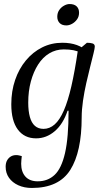

<svg xmlns="http://www.w3.org/2000/svg" viewBox="-20 -674 521 952"><path d="M138 258Q100 258 70.5 244.5Q41 231 24.5 207.5Q8 184 8 153Q8 134 15 121.5Q22 109 33.5 102Q45 95 60 95Q67 95 74 96.5Q81 98 88 100Q87 110 86 119.5Q85 129 85 138Q85 178 106 201.5Q127 225 167 225Q217 225 251 193Q285 161 302.5 84.5Q320 8 320 -125H315Q293 -59 251.5 -23.5Q210 12 159 12Q101 12 68.5 -31.5Q36 -75 36 -157Q36 -222 55 -277.5Q74 -333 108.5 -374.5Q143 -416 189 -439Q235 -462 289 -462Q330 -462 361.5 -450.5Q393 -439 420 -414L417 -386Q405 -397 378 -413Q351 -429 296 -429Q257 -429 224.5 -409.5Q192 -390 169 -354Q146 -318 133 -270Q120 -222 120 -165Q120 -124 128 -94.5Q136 -65 153 -50Q170 -35 196 -35Q226 -35 251 -57Q276 -79 296.5 -126Q317 -173 334 -247Q351 -321 366 -424L411 -462Q428 -462 439 -458.5Q450 -455 450 -443Q450 -435 443.5 -408.5Q437 -382 427.5 -344.5Q418 -307 408 -263Q398 -219 391.5 -174.5Q385 -130 385 -92Q385 79 328.5 168.5Q272 258 138 258ZM309 -548Q287 -548 275.5 -560Q264 -572 264 -591Q264 -610 273.5 -624Q283 -638 297.5 -646Q312 -654 325 -654Q348 -654 360 -642.5Q372 -631 372 -611Q372 -592 362 -578Q352 -564 337.5 -556Q323 -548 309 -548Z"/></svg>

Font: Petrona
Style: Italic
Weight: 400
Italic angle: -9°
Designer: Ringo R. Seeber
Foundry: Ringo R. Seeber
Version: Version 2.001; ttfautohint (v1.8.3)